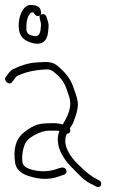

<svg xmlns="http://www.w3.org/2000/svg" viewBox="-23 -729 476 776"><path d="M100.5 -709C71.5 -709 54.5 -667.2 52.8 -634.4C50.6 -593 63.2 -571.3 95.9 -559C143.8 -541 167.6 -560.5 171.5 -600.5L173.3 -619.5C173.9 -625.8 173.4 -632.3 171.6 -639L165.1 -660C161.4 -670.9 153.6 -674.3 141.4 -670C142.9 -673.3 143.4 -676.3 142.9 -679L141.8 -686C139 -702.8 122.3 -709 100.5 -709ZM137.9 -667C134.4 -659.9 140.7 -644.5 142.1 -636C142.6 -632.7 142.8 -628.8 142.5 -624.5C140.9 -598.8 137.7 -576.9 110.1 -584.2C95 -588.3 86.6 -591.1 83.6 -609C83 -633 85.4 -650.6 90.8 -662C96.2 -673.3 101.8 -679 107.4 -679C109.1 -679 111 -678.7 113.1 -678C115.3 -672 122.4 -664 129.4 -664C132.8 -664 135.6 -665 137.9 -667ZM259 -210C260 -212 262.8 -216.2 267.2 -222.6C271.7 -229 277.3 -243.2 284.2 -265.1C291 -287 293.3 -304.7 291 -318C287 -342.4 279.6 -357.9 273.2 -377C264.8 -404.4 246 -430.9 217 -456.5C190.1 -480.2 177.1 -480.2 123.8 -476.6C93.7 -474.6 62.5 -465.5 30.1 -449.5C22.8 -445.8 15.6 -439 8.6 -429L-0.4 -417C-9.8 -402.6 14.8 -382.1 25.9 -397L34.9 -409C39.1 -415.7 43.7 -420.3 48.6 -423C80.9 -438.5 120.6 -447 167.6 -448.5C178.3 -448.8 189.1 -444 199.7 -434C221.9 -416.3 237.1 -395.3 245.2 -371C250.1 -356.5 257.4 -340 260 -324C264.5 -297 254.6 -264.3 230.4 -226C223.4 -228.2 214.1 -229.9 202.5 -231H185C134.6 -231 115.5 -225.9 74.6 -194.5C40.9 -168.6 29 -126.1 38.8 -67C44.7 -42.2 64.6 -25.2 98.3 -16C138 -3.5 175.1 -2.8 209.7 -14L238 -24C246.3 -28.5 248.2 -35.1 243.6 -43.8C239 -52.4 229.4 -54.2 214.8 -49C185.8 -37.4 156 -34.1 125.5 -39C89.9 -44.8 70.7 -55.8 68 -72.1C63.1 -101.7 71.1 -141.2 85.8 -159.8C99 -176.4 143 -201 173.9 -201H198.9C206.7 -201 212.6 -200.7 216.7 -200C216.2 -198.7 216.1 -197.7 216.2 -197C210.7 -182 209.1 -167.7 211.4 -154C213.2 -129.3 225.6 -102.3 248.4 -73C255.7 -63.7 275.3 -43.4 307.3 -12.1C319.6 -0.1 335.2 10.2 354.2 19L366.2 25C384.3 34.9 395.8 8.2 375.8 -1L364.8 -7C347.8 -14.9 324.3 -33.5 294.5 -63C261.1 -94.1 225.7 -145.3 247.5 -189C258.1 -187.8 264.5 -197.9 259 -210Z"/></svg>

Font: MewTooHand
Style: Lta
Weight: 400
Designer: Mew Too, Robert Jablonski
Version: Version 0.77